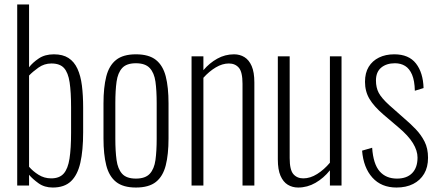

<svg xmlns="http://www.w3.org/2000/svg" viewBox="-20 -830 1962 859"><path d="M216 9Q179 9 152.5 -10Q126 -29 110 -48V0H57V-810H110V-529Q126 -550 153.5 -568.5Q181 -587 221 -587Q261 -587 286.5 -570.5Q312 -554 326.5 -522.5Q341 -491 346.5 -447Q352 -403 352 -349V-238Q352 -157 339.5 -102Q327 -47 297.5 -19Q268 9 216 9ZM209 -32Q246 -32 265 -53.5Q284 -75 291 -120.5Q298 -166 298 -236V-349Q298 -418 291.5 -461.5Q285 -505 266.5 -525.5Q248 -546 210 -546Q178 -546 152 -527.5Q126 -509 110 -492V-84Q127 -64 152.5 -48Q178 -32 209 -32Z M588 9Q531 9 499.5 -16Q468 -41 455.5 -90Q443 -139 443 -211V-367Q443 -439 455.5 -488Q468 -537 499.5 -562Q531 -587 588 -587Q646 -587 677.5 -562Q709 -537 721.5 -488.5Q734 -440 734 -367V-211Q734 -139 721.5 -90Q709 -41 677.5 -16Q646 9 588 9ZM588 -31Q630 -31 650 -52.5Q670 -74 675.5 -114Q681 -154 681 -209V-369Q681 -425 675.5 -464.5Q670 -504 650 -525.5Q630 -547 588 -547Q546 -547 526.5 -525.5Q507 -504 501.5 -464.5Q496 -425 496 -369V-209Q496 -154 501.5 -114Q507 -74 526.5 -52.5Q546 -31 588 -31Z M837 0V-578H890V-516Q917 -548 952 -567.5Q987 -587 1027 -587Q1053 -587 1073.5 -574.5Q1094 -562 1106 -534.5Q1118 -507 1118 -461V0H1065V-455Q1065 -508 1048.5 -527Q1032 -546 1004 -546Q975 -546 945.5 -528.5Q916 -511 890 -482V0Z M1314 9Q1288 9 1267.5 -3.5Q1247 -16 1235 -43.5Q1223 -71 1223 -117V-578H1276V-123Q1276 -70 1292.5 -51Q1309 -32 1337 -32Q1368 -32 1399 -51.5Q1430 -71 1456 -102V-578H1508V0H1456V-68Q1428 -33 1391.5 -12Q1355 9 1314 9Z M1754 9Q1686 9 1646 -35.5Q1606 -80 1600 -156L1645 -169Q1650 -96 1678.5 -63.5Q1707 -31 1756 -31Q1800 -31 1824 -55.5Q1848 -80 1848 -125Q1848 -156 1827.5 -189.5Q1807 -223 1763 -260L1696 -317Q1653 -354 1633 -387.5Q1613 -421 1613 -464Q1613 -504 1629.5 -531Q1646 -558 1675.5 -572.5Q1705 -587 1744 -587Q1809 -587 1841 -546Q1873 -505 1875 -436L1836 -424Q1835 -469 1823.5 -496Q1812 -523 1792.5 -535Q1773 -547 1747 -547Q1709 -547 1685.5 -527.5Q1662 -508 1662 -470Q1662 -438 1674.5 -414.5Q1687 -391 1721 -360L1790 -299Q1816 -277 1840 -252Q1864 -227 1879.5 -196.5Q1895 -166 1895 -124Q1895 -82 1877.5 -52.5Q1860 -23 1828.5 -7Q1797 9 1754 9Z"/></svg>

Font: Oswald ExtraLight
Style: Regular
Weight: 250
Designer: Vernon Adams
Foundry: Vernon Adams
Version: Version 4.100; ttfautohint (v1.8.1.43-b0c9)